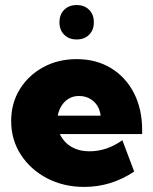

<svg xmlns="http://www.w3.org/2000/svg" viewBox="-20 -733 609 763"><path d="M513.2 -51.3Q421.9 9.8 314.9 9.8Q232.4 9.8 166.7 -24.7Q101.1 -59.1 62.7 -118.4Q24.4 -177.7 24.4 -252.4Q24.4 -322.8 58.6 -378.2Q92.8 -433.6 151.6 -465.8Q210.4 -498 284.7 -498Q362.3 -498 420.9 -462.4Q479.5 -426.8 512.2 -363.3Q544.9 -299.8 544.9 -215.8V-200.2H217.8Q226.6 -181.2 242.2 -165.8Q257.8 -150.4 281.2 -141.1Q304.7 -131.8 335.9 -131.8Q404.8 -131.8 466.3 -175.8ZM209.5 -273.4H379.9Q377.4 -296.4 366 -314Q354.5 -331.5 335.7 -341.6Q316.9 -351.6 293.9 -351.6Q270.5 -351.6 252.9 -340.8Q235.4 -330.1 224.4 -312.5Q213.4 -294.9 209.5 -273.4ZM284.7 -576.2Q253.9 -576.2 235.1 -595Q216.3 -613.8 216.3 -644.5Q216.3 -675.3 235.1 -694.1Q253.9 -712.9 284.7 -712.9Q315.4 -712.9 334.2 -694.1Q353 -675.3 353 -644.5Q353 -613.8 334.2 -595Q315.4 -576.2 284.7 -576.2Z"/></svg>

Font: Kumbh Sans Black
Style: Regular
Weight: 900
Version: Version 1.005